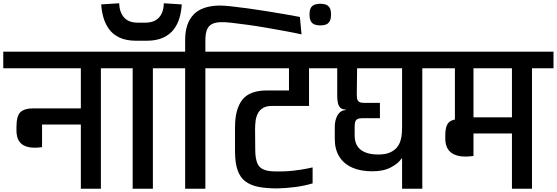

<svg xmlns="http://www.w3.org/2000/svg" viewBox="-56 -1158 3416 1178"><path d="M440 0V-394H202V-255Q148 -248 116.5 -256Q85 -264 69.5 -281.5Q54 -299 49.5 -319Q45 -339 45 -354V-379Q45 -449 70.5 -471Q96 -493 145 -493H440V-739H-36V-841H696V-739H563V0Z M758 0V-739H623V-841H1016V-739H882V0ZM781 -908Q718 -908 677 -927.5Q636 -947 612.5 -980Q589 -1013 578 -1052.5Q567 -1092 565 -1131L675 -1138Q677 -1083 705 -1051Q733 -1019 789 -1019H835Q891 -1019 919.5 -1050.5Q948 -1082 949 -1138L1059 -1131Q1057 -1089 1045.5 -1049Q1034 -1009 1010 -977.5Q986 -946 945 -927Q904 -908 843 -908Z M1909 -1002Q1893 -1002 1877.5 -1006.5Q1862 -1011 1852.5 -1025.5Q1843 -1040 1843 -1069Q1843 -1098 1852.5 -1112Q1862 -1126 1877.5 -1130.5Q1893 -1135 1909 -1135Q1926 -1135 1941 -1130.5Q1956 -1126 1965.5 -1112Q1975 -1098 1975 -1069Q1975 -1040 1965.5 -1025.5Q1956 -1011 1941 -1006.5Q1926 -1002 1909 -1002ZM945 -739V-841H1338V-739H1204V0H1080V-739ZM1784 -1054 1794 -947Q1755 -956 1700.5 -966Q1646 -976 1586 -986.5Q1526 -997 1469 -1005Q1412 -1013 1367 -1018Q1322 -1023 1299 -1022Q1267 -1021 1248 -1012Q1229 -1003 1219.5 -987Q1210 -971 1207 -951Q1204 -931 1204 -909V-807H1080V-913Q1080 -1014 1131 -1068Q1182 -1122 1290 -1124Q1317 -1124 1364 -1119Q1411 -1114 1468.5 -1106Q1526 -1098 1585 -1088.5Q1644 -1079 1696 -1070Q1748 -1061 1784 -1054Z M1266 -841H1966V-739H1840V-508H1613Q1580 -508 1559.5 -496.5Q1539 -485 1527.5 -464.5Q1516 -444 1512.5 -418.5Q1509 -393 1509 -365L1510 -239Q1510 -211 1514 -187.5Q1518 -164 1528 -146.5Q1538 -129 1559 -119Q1580 -109 1615 -107Q1685 -104 1741 -110.5Q1797 -117 1829.5 -124Q1862 -131 1862 -131V-33Q1813 -18 1755.5 -10.5Q1698 -3 1645 -2Q1580 -2 1532 -11Q1484 -20 1451 -44Q1418 -68 1402 -113Q1386 -158 1386 -229V-378Q1386 -488 1430.5 -545.5Q1475 -603 1581 -603H1717V-739H1266Z M2229 -107Q2156 -107 2104.5 -130Q2053 -153 2025.5 -197.5Q1998 -242 1998 -305V-380Q1998 -406 2005.5 -429.5Q2013 -453 2028 -467.5Q2043 -482 2064 -482V-486Q2044 -486 2032.5 -497Q2021 -508 2017 -527Q2013 -546 2013 -570V-739H1894V-841H2666V-739H2535V0H2411V-186H2408Q2389 -156 2343 -131.5Q2297 -107 2229 -107ZM2120 -325Q2120 -297 2129.5 -275Q2139 -253 2158 -238.5Q2177 -224 2204 -217Q2231 -210 2265 -210Q2308 -210 2335.5 -222Q2363 -234 2378.5 -252.5Q2394 -271 2401 -294Q2408 -317 2409.5 -340Q2411 -363 2411 -383V-739H2135L2133 -578Q2133 -567 2134.5 -555Q2136 -543 2145 -535Q2154 -527 2177 -527H2275V-433H2170Q2147 -433 2136.5 -427Q2126 -421 2123 -409Q2120 -397 2120 -380Z M2594 -739V-841H3340V-739H3208V0H3085V-339H2849V-201Q2797 -194 2763 -200.5Q2729 -207 2710 -223Q2691 -239 2683.5 -261Q2676 -283 2676 -307V-324Q2676 -361 2683 -381.5Q2690 -402 2703 -411.5Q2716 -421 2735 -425V-739ZM2849 -438H3085V-739H2849Z"/></svg>

Font: Matangi
Style: Bold
Weight: 700
Designer: Prashant Pant
Foundry: The Graphic Ant
Version: Version 3.002